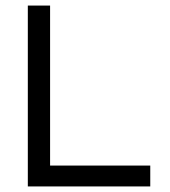

<svg xmlns="http://www.w3.org/2000/svg" viewBox="-20 -670 610 690"><path d="M160 -650V-75H520V0H80V-650Z"/></svg>

Font: Syne
Style: Regular
Weight: 400
Designer: Lucas Descroix
Foundry: Bonjour Monde
Version: Version 2.200